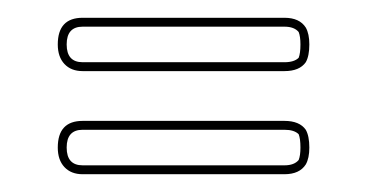

<svg xmlns="http://www.w3.org/2000/svg" viewBox="-20 -409 413 216"><path d="M45 -243Q45 -273 73 -273H300Q317 -273 324 -263Q328 -256 328 -243Q328 -231 324 -224Q317 -213 300 -213H73Q60 -213 52.5 -221Q45 -229 45 -243ZM45 -359Q45 -389 73 -389H300Q317 -389 324 -378Q328 -371 328 -359Q328 -346 324 -339Q317 -329 300 -329H73Q60 -329 52.5 -337Q45 -345 45 -359ZM73 -223H300Q311 -223 316 -229Q318 -234 318 -243Q318 -253 316 -258Q311 -263 300 -263H73Q55 -263 55 -243Q55 -223 73 -223ZM73 -339H300Q311 -339 316 -344Q318 -349 318 -359Q318 -368 316 -373Q311 -379 300 -379H73Q55 -379 55 -359Q55 -339 73 -339Z"/></svg>

Font: Soda Fountain
Style: Outline
Weight: 400
Version: Version 1.0